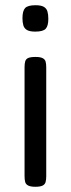

<svg xmlns="http://www.w3.org/2000/svg" viewBox="-20 -519 271 735"><path d="M116 -301Q134 -301 143 -296.5Q152 -292 154.5 -283.5Q157 -275 157 -261V156Q157 169 154.5 178Q152 187 143 191.5Q134 196 115 196Q98 196 88.5 191.5Q79 187 76.5 178Q74 169 74 155V-262Q74 -275 76.5 -284Q79 -293 88 -297Q97 -301 116 -301ZM116 -499Q137 -499 147.5 -493Q158 -487 161.5 -475.5Q165 -464 165 -447Q165 -420 155 -409Q145 -398 115 -398Q94 -398 83.5 -404Q73 -410 69.5 -421.5Q66 -433 66 -449Q66 -477 76 -488Q86 -499 116 -499Z"/></svg>

Font: Fredoka Expanded
Style: Regular
Weight: 400
Width: 7
Designer: Ben Nathan
Foundry: Milena B. Brandão, Ben Nathan
Version: Version 2.001